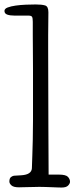

<svg xmlns="http://www.w3.org/2000/svg" viewBox="-50 -840 334 861"><path d="M167 -785Q167 -760 166.5 -732.5Q166 -705 166 -681.5Q166 -658 166 -642.5Q166 -627 166 -626Q166 -400 167 -262Q168 -124 168 -57H214Q245 -57 254.5 -47Q264 -37 264 -25Q264 -17 255.5 -8Q247 1 226 1Q219 1 207 0.5Q195 0 181.5 -0.5Q168 -1 153.5 -1.5Q139 -2 126 -2Q116 -2 103.5 -1.5Q91 -1 78.5 -1Q66 -1 54.5 -0.5Q43 0 35 0Q11 0 1.5 -8.5Q-8 -17 -8 -26Q-8 -41 0 -46.5Q8 -52 13 -52L46 -54Q91 -57 93 -85Q94 -113 95 -144Q96 -175 97 -214Q98 -253 98 -302Q98 -351 98 -413Q98 -477 98 -525.5Q98 -574 97.5 -612.5Q97 -651 97 -682Q97 -713 97 -742Q97 -758 94 -764Q91 -770 78 -770H16Q-5 -770 -17.5 -774.5Q-30 -779 -30 -791Q-30 -801 -15.5 -806.5Q-1 -812 20.5 -815Q42 -818 66 -819Q90 -820 110 -820Q138 -820 152.5 -815.5Q167 -811 167 -785Z"/></svg>

Font: Life Savers
Style: Bold
Weight: 700
Designer: Pablo Impallari, Rodrigo Fuenzalida, Brenda Gallo
Foundry: Pablo Impallari, Rodrigo Fuenzalida, Brenda Gallo
Version: Version 3.001; ttfautohint (v0.95) -l 8 -r 50 -G 200 -x 14 -